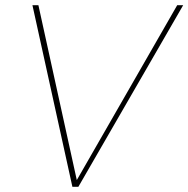

<svg xmlns="http://www.w3.org/2000/svg" viewBox="-20 -720 726 740"><path d="M259 0 105 -700H128L276 -26L663 -700H686L282 0Z"/></svg>

Font: DM Sans Thin
Style: Italic
Weight: 250
Italic angle: -10°
Designer: Colophon Foundry, Jonny Pinhorn
Foundry: Colophon Foundry
Version: Version 4.004;gftools[0.9.30]